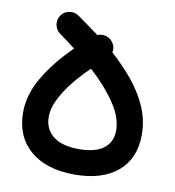

<svg xmlns="http://www.w3.org/2000/svg" viewBox="-78 -703 747 821"><g transform="rotate(10 295.5 -293.0)"><path d="M299.3 47.9Q176.3 47.9 106.7 -12Q37.1 -71.8 37.1 -176.8Q37.1 -254.9 84 -333Q130.9 -411.1 204.6 -482.4Q171.9 -507.8 134.8 -534.2Q116.7 -547.4 112.8 -570.1Q108.9 -592.8 122.1 -611.3Q135.3 -629.9 158 -633.5Q180.7 -637.2 199.2 -624Q219.7 -609.4 243.4 -592.5Q267.1 -575.7 292.5 -556.6Q309.6 -563.5 327.6 -559.3Q345.7 -555.2 357.4 -540.5Q374 -520 368.7 -494.6Q417 -451.7 459.2 -401.1Q501.5 -350.6 527.6 -292.5Q553.7 -234.4 553.7 -168.9Q553.7 -65.9 486.3 -9Q418.9 47.9 299.3 47.9ZM148.4 -176.8Q148.4 -123.5 187 -93Q225.6 -62.5 299.3 -62.5Q369.1 -62.5 405.8 -89.8Q442.4 -117.2 442.4 -168.9Q442.4 -225.1 400.6 -286.6Q358.9 -348.1 291 -410.2Q251.5 -372.6 219.2 -332Q187 -291.5 167.7 -251.7Q148.4 -211.9 148.4 -176.8Z"/></g></svg>

Font: Mikhak-FD SemiBold
Style: Regular
Weight: 600
Designer: Amin Abedi
Version: Version 3.2